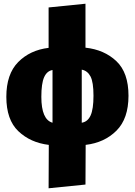

<svg xmlns="http://www.w3.org/2000/svg" viewBox="-20 -784 724 1031"><path d="M440 -6 439 207 241 227 242 -6Q143 -18 78.5 -79.5Q14 -141 14 -264Q14 -386 77.5 -450.5Q141 -515 241 -527V-744L439 -764V-528Q540 -517 605 -455.5Q670 -394 670 -270Q670 -147 605.5 -82.5Q541 -18 440 -6ZM482 -270Q482 -343 466 -373.5Q450 -404 419 -410V-125Q451 -130 466.5 -164Q482 -198 482 -270ZM262 -125V-408Q232 -403 217 -369.5Q202 -336 202 -264Q202 -142 262 -125Z"/></svg>

Font: FiraGO Heavy
Style: Regular
Weight: 900
Designer: bBox Type
Foundry: bBox Type GmbH
Version: Version 1.001